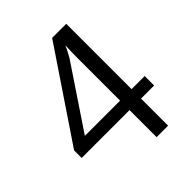

<svg xmlns="http://www.w3.org/2000/svg" viewBox="-197 -816 933 933"><g transform="rotate(-45 269.5 -350.0)"><path d="M505 -186H415V0H336V-186H7V-238L318 -700H415V-251H505ZM336 -251V-554Q336 -570 336.5 -587.5Q337 -605 338 -626H336Q333 -617 326 -603.5Q319 -590 309 -572L94 -251Z"/></g></svg>

Font: A Tai Tham KH New
Style: Regular
Weight: 400
Designer: Sangdang Kengtung
Foundry: Sangdang Kengtung
Version: Version 1.002